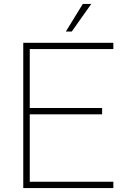

<svg xmlns="http://www.w3.org/2000/svg" viewBox="-20 -954 649 974"><path d="M314 -794 400 -934H443L344 -794ZM98 0V-737H555V-705H131V-406H498V-374H131V-32H555V0Z"/></svg>

Font: Tomorrow ExtraLight
Style: Regular
Weight: 275
Designer: Tony de Marco, Monica Rizzolli
Foundry: Just in Type
Version: Version 2.002